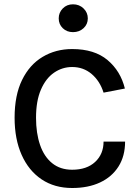

<svg xmlns="http://www.w3.org/2000/svg" viewBox="-20 -882 662 914"><path d="M323.5 13Q239.5 13 178 -28.2Q116.5 -69.5 83 -144.8Q49.5 -220 49.5 -321.5Q49.5 -428.5 85 -501.2Q120.5 -574 182.8 -611.2Q245 -648.5 323.5 -648.5Q429.5 -648.5 491.8 -596.2Q554 -544 574.5 -460.5L473 -441Q455.5 -496.5 416.2 -529.8Q377 -563 323.5 -563Q276.5 -563 237.2 -536Q198 -509 174.8 -455.2Q151.5 -401.5 151.5 -321.5Q151.5 -247.5 170.8 -191.8Q190 -136 228.5 -105Q267 -74 323.5 -74Q393 -74 433 -111.2Q473 -148.5 473 -208H575.5Q575.5 -139 544.2 -89.5Q513 -40 456.5 -13.5Q400 13 323.5 13ZM259.5 -794.5Q259.5 -822 278.8 -841.8Q298 -861.5 327.5 -861.5Q357.5 -861.5 377.8 -841.8Q398 -822 398 -794.5Q398 -766.5 377.8 -747.8Q357.5 -729 327.5 -729Q298 -729 278.8 -747.8Q259.5 -766.5 259.5 -794.5Z"/></svg>

Font: Karla Medium
Style: Regular
Weight: 500
Designer: Jonathan Pinhorn
Version: Version 2.001